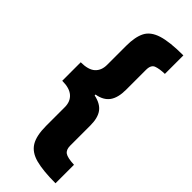

<svg xmlns="http://www.w3.org/2000/svg" viewBox="-290 -751 947 947"><g transform="rotate(45 183.5 -278.0)"><path d="M347 168Q260 168 209 154.5Q158 141 136 105Q114 69 114 0V-130Q114 -169 89 -191Q64 -213 13 -213V-342Q66 -342 90 -364Q114 -386 114 -425V-558Q114 -620 132.5 -656Q151 -692 201.5 -708Q252 -724 347 -724V-595Q310 -594 288.5 -586Q267 -578 267 -543V-404Q267 -349 245.5 -319Q224 -289 177 -281V-275Q225 -265 246 -236.5Q267 -208 267 -155V-14Q267 14 283.5 25.5Q300 37 347 39Z"/></g></svg>

Font: Noto Sans Lao UI ExtCond Blk
Style: Regular
Weight: 900
Width: 2
Designer: Monotype Design Team
Foundry: Monotype Imaging Inc.
Version: Version 2.000; ttfautohint (v1.8.4.7-5d5b)